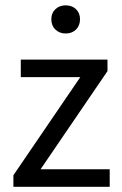

<svg xmlns="http://www.w3.org/2000/svg" viewBox="-20 -714 465 734"><path d="M31.2 0V-44L286.9 -419.1H59.5V-486.1H390.9V-442.1L135.2 -67H399.4V0ZM231 -586Q207.4 -586 191.8 -601Q176.2 -616 176.2 -640.4Q176.2 -664.2 191.8 -678.9Q207.4 -693.6 231 -693.6Q255.3 -693.6 270.6 -678.9Q285.9 -664.2 285.9 -640.4Q285.9 -616 270.6 -601Q255.3 -586 231 -586Z"/></svg>

Font: Source Sans 3 Variable
Style: Regular
Weight: 200
Designer: Paul D. Hunt
Foundry: Adobe Systems Incorporated
Version: Version 3.026